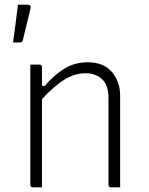

<svg xmlns="http://www.w3.org/2000/svg" viewBox="-20 -803 640 823"><path d="M160 0H121Q110 0 110 -11V-526H149Q160 -526 160 -515V-435H172Q211 -481 255.5 -508.5Q300 -536 356 -536Q425 -536 460 -494Q495 -452 495 -393V0H456Q445 0 445 -11V-383Q445 -437 418 -463Q391 -489 346 -489Q301 -489 256.5 -462Q212 -435 160 -378ZM97 -783Q115 -783 111 -768Q104 -737 99.5 -719.5Q95 -702 90.5 -683.5Q86 -665 78 -631Q77 -627 74 -624Q71 -621 63 -621H36Q43 -673 47.5 -707Q52 -741 57 -783Z"/></svg>

Font: Recursive Sn Lnr St Lt
Style: Regular
Weight: 300
Version: Version 1.079;hotconv 1.0.112;makeotfexe 2.5.65598; ttfautoh